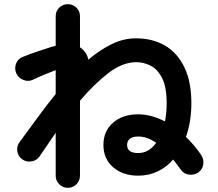

<svg xmlns="http://www.w3.org/2000/svg" viewBox="-20 -832 1040 917"><path d="M304 65Q280 65 263 48Q246 31 246 7V-198Q227 -170 207.5 -141.5Q188 -113 169 -85Q155 -65 130 -61Q105 -57 85 -72Q66 -86 62.5 -110.5Q59 -135 74 -154Q112 -205 155.5 -265Q199 -325 246 -383V-497Q227 -490 196.5 -477.5Q166 -465 137 -451Q115 -441 92 -450Q69 -459 58 -481Q48 -504 56.5 -527.5Q65 -551 88 -560Q107 -568 132.5 -577Q158 -586 184 -594.5Q210 -603 229 -609Q234 -610 238 -611Q242 -612 246 -613V-754Q246 -779 263 -795.5Q280 -812 304 -812Q328 -812 345 -795.5Q362 -779 362 -754V-606Q377 -596 385 -584Q392 -576 396 -566.5Q400 -557 402 -547Q456 -593 513 -621Q570 -649 629 -649Q709 -649 768.5 -614Q828 -579 861 -510Q894 -441 894 -339Q894 -251 868 -178Q908 -140 940 -93Q954 -73 951 -48.5Q948 -24 928 -9Q908 5 883 2Q858 -1 844 -21Q824 -49 807 -70Q776 -34 733.5 -13.5Q691 7 640 7Q567 7 520.5 -33Q474 -73 474 -140Q474 -206 520 -246Q566 -286 640 -286Q702 -286 768 -252Q776 -294 776 -339Q776 -417 754 -459.5Q732 -502 699 -518.5Q666 -535 631 -535Q565 -535 497 -482.5Q429 -430 362 -351V7Q362 31 345 48Q328 65 304 65ZM640 -101Q691 -101 726 -150Q706 -164 684.5 -172Q663 -180 640 -180Q613 -180 600 -169Q587 -158 587 -140Q587 -101 640 -101Z"/></svg>

Font: Zen Maru Gothic
Style: Bold
Weight: 700
Designer: Yoshimichi Ohira
Foundry: Positype
Version: Version 1.001